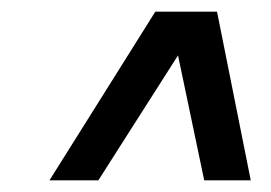

<svg xmlns="http://www.w3.org/2000/svg" viewBox="-20 -693 466 330"><path d="M65 -383 247 -673H353L411 -383H331L283 -612H295L149 -383Z"/></svg>

Font: Geist
Style: Italic
Weight: 400
Italic angle: -12°
Designer: Basement.studio, Andrés Briganti, Mateo Zaragoza
Foundry: Basement.studio, Vercel, Andrés Briganti, Guido Ferreyra, Mateo Zaragoza
Version: Version 1.500